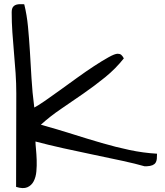

<svg xmlns="http://www.w3.org/2000/svg" viewBox="-20 -913 808 938"><path d="M59.6 -456.1Q59.6 -505.9 56.2 -555.7Q52.7 -605.5 48.3 -655.3Q43.9 -705.1 40.5 -754.4Q37.1 -803.7 37.1 -853.5Q37.1 -875 47.9 -883.8Q58.6 -892.6 78.1 -892.6Q80.1 -892.6 88.4 -892.6Q96.7 -892.6 98.6 -891.6Q111.3 -839.8 116.7 -783.2Q122.1 -726.6 126 -663.6Q129.9 -600.6 133.8 -531.7Q137.7 -462.9 147.5 -387.7Q165 -396.5 198.2 -419.4Q231.4 -442.4 272 -471.7Q312.5 -501 356.4 -532.7Q400.4 -564.5 439.9 -590.3Q479.5 -616.2 510.3 -633.3Q541 -650.4 554.7 -650.4Q565.4 -650.4 571.8 -645.5Q578.1 -640.6 585 -627.9Q544.9 -577.1 493.7 -535.6Q442.4 -494.1 387.7 -456.1Q333 -418 278.8 -381.3Q224.6 -344.7 179.7 -303.7Q260.7 -281.2 334.5 -257.8Q408.2 -234.4 477.1 -214.4Q545.9 -194.3 612.8 -180.2Q679.7 -166 747.1 -162.1Q747.1 -147.5 746.1 -136.7Q745.1 -126 740.2 -118.2Q735.4 -110.4 725.1 -106Q714.8 -101.6 696.3 -100.6H686.5Q642.6 -113.3 577.6 -127.4Q512.7 -141.6 439 -156.7Q365.2 -171.9 290.5 -188.5Q215.8 -205.1 153.3 -221.7Q153.3 -209 155.8 -184.6Q158.2 -160.2 159.2 -131.8Q160.2 -103.5 157.7 -75.7Q155.3 -47.9 144.5 -27.3Q133.8 -6.8 113.3 2Q92.8 10.7 58.6 0Z"/></svg>

Font: Architects Daughter-petzku
Style: Regular
Weight: 400
Designer: Kimberly Geswein
Foundry: Kimberly Geswein
Version: Version 1.000 2010 initial release